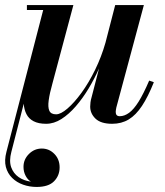

<svg xmlns="http://www.w3.org/2000/svg" viewBox="-54 -480 655 760"><path d="M536.5 -161 555 -154.5Q532 -97 508 -60.8Q484 -24.5 455.5 -7.2Q427 10 390 10Q345.5 10 324.2 -10.2Q303 -30.5 303 -58Q303 -65.5 304.2 -75.2Q305.5 -85 308 -93L338 -209Q320 -168.5 296.8 -129.8Q273.5 -91 246 -59.2Q218.5 -27.5 189 -8.8Q159.5 10 128.5 10Q98.5 10 79.2 0Q60 -10 50.8 -28Q41.5 -46 40 -69.5L-9 121Q-18.5 157 -9.8 181.8Q-1 206.5 19.8 221Q40.5 235.5 68.5 239Q56 232 47.5 216Q39 200 39 180.5Q39 151 60.5 129.5Q82 108 111.5 108Q140.5 108 161.2 129.2Q182 150.5 182 182.5Q182 215 160 237.5Q138 260 91 260Q63 260 37.5 251Q12 242 -6 224.2Q-24 206.5 -30.8 180.8Q-37.5 155 -28.5 121L117 -440.5H52.5V-460H236.5L153.5 -149.5Q142.5 -110.5 138.8 -83.2Q135 -56 141.2 -41.8Q147.5 -27.5 168 -27.5Q186.5 -27.5 213.2 -50.5Q240 -73.5 268.8 -113Q297.5 -152.5 322.5 -203.8Q347.5 -255 363.5 -311L402 -460H515.5L406.5 -54.5Q405.5 -50 404.8 -45.2Q404 -40.5 404 -37Q404 -20 420 -20Q438.5 -20 457 -33.5Q475.5 -47 494.8 -77.8Q514 -108.5 536.5 -161Z"/></svg>

Font: Bodoni Moda 11pt SemiBold
Style: Italic
Weight: 600
Italic angle: -13°
Designer: Owen Earl
Foundry: indestructible type
Version: Version 2.004